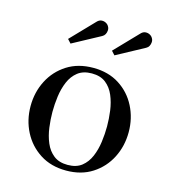

<svg xmlns="http://www.w3.org/2000/svg" viewBox="-105 -771 774 866"><g transform="rotate(15 282.0 -337.5)"><path d="M282.5 10Q212 10 160.5 -23Q109 -56 81 -110.5Q53 -165 53 -230Q53 -295 81 -349.5Q109 -404 160.5 -436.8Q212 -469.5 282.5 -469.5Q353 -469.5 404.2 -436.8Q455.5 -404 483.2 -349.5Q511 -295 511 -230Q511 -165 483.2 -110.5Q455.5 -56 404.2 -23Q353 10 282.5 10ZM282.5 -16.5Q323 -16.5 348 -36.2Q373 -56 386.5 -88Q400 -120 405 -157.5Q410 -195 410 -230Q410 -265.5 405 -302.8Q400 -340 386.5 -372Q373 -404 348 -423.8Q323 -443.5 282.5 -443.5Q242.5 -443.5 217.2 -423.8Q192 -404 178.5 -372Q165 -340 160 -302.8Q155 -265.5 155 -230Q155 -195 160 -157.5Q165 -120 178.5 -88Q192 -56 217.2 -36.2Q242.5 -16.5 282.5 -16.5ZM154 -548.5 138 -566 241 -673Q251 -684 262.2 -685Q273.5 -686 283 -681Q292.5 -676 297 -667.5Q302 -659.5 301.5 -649.5Q301 -639.5 296.5 -631.2Q292 -623 283.5 -618.5ZM359 -548.5 343 -566 446 -673Q456 -684 467.2 -685Q478.5 -686 488 -681Q497.5 -676 502 -667.5Q507 -659.5 506.5 -649.5Q506 -639.5 501.5 -631.2Q497 -623 488.5 -618.5Z"/></g></svg>

Font: Bodoni Moda 9pt
Style: Regular
Weight: 400
Designer: Owen Earl
Foundry: indestructible type
Version: Version 2.005